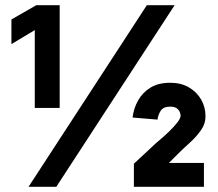

<svg xmlns="http://www.w3.org/2000/svg" viewBox="-20 -720 839 740"><path d="M114 -604 24 -550V-645L120 -700H210V-304H114ZM546 -700H653L197 0H90ZM587 -259 491 -267Q495 -302 512 -332.5Q529 -363 559.5 -382Q590 -401 636 -401Q678 -401 708.5 -383Q739 -365 755.5 -336Q772 -307 772 -272Q772 -242 753.5 -216.5Q735 -191 710.5 -169Q686 -147 667 -128L631 -92H766V0H496V-89L568 -156Q577 -165 595 -180Q613 -195 631.5 -213Q650 -231 663 -247.5Q676 -264 676 -274Q676 -287 666.5 -298Q657 -309 637 -309Q609 -309 599 -292.5Q589 -276 587 -259Z"/></svg>

Font: Haskoy ExtraBold
Style: Regular
Weight: 800
Designer: Ertekin Erdin
Foundry: Ertekin Erdin
Version: Version 2.000; ttfautohint (v1.8.4.7-5d5b)